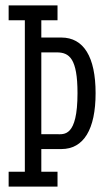

<svg xmlns="http://www.w3.org/2000/svg" viewBox="-20 -691 394 711"><path d="M72 -55H12V0H193V-55H133V-139H207C290 -139 334 -212 334 -346C334 -480 290 -552 207 -552H133V-616H193V-671H12V-616H72ZM267 -346C267 -183 217 -194 190 -194H133V-497H190C237 -497 267 -474 267 -346Z"/></svg>

Font: Stint Ultra Condensed
Style: Regular
Weight: 400
Width: 1
Designer: Astigmatic (AOETI)
Foundry: Astigmatic (AOETI)
Version: Version 1.000